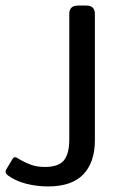

<svg xmlns="http://www.w3.org/2000/svg" viewBox="-137 -500 428 690"><path d="M-109 130Q-117 124 -117 117Q-117 114 -114 108L-93 73Q-89 65 -83 65Q-78 65 -73 69Q-48 84 -26 92Q-4 100 24 100Q73 100 92.5 76.5Q112 53 112 1V-450Q112 -480 143 -480H173Q204 -480 204 -450V4Q204 83 162.5 126.5Q121 170 36 170Q-6 170 -44 160Q-82 150 -109 130Z"/></svg>

Font: Mitr Light
Style: Regular
Weight: 300
Designer: Thanarat Vachiruckul
Foundry: Cadson Demak
Version: Version 1.003